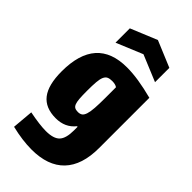

<svg xmlns="http://www.w3.org/2000/svg" viewBox="-307 -878 1175 1175"><g transform="rotate(45 280.0 -290.5)"><path d="M134 -730 306 -801 476 -730V-606L305 -677L134 -606ZM233 220Q154 220 59 197L71 60Q162 78 215 78Q281 78 307.5 50Q334 22 334 -47V-78H329Q283 -20 202 -20Q112 -20 68.5 -76Q25 -132 25 -249Q25 -549 291 -549Q339 -549 394 -540.5Q449 -532 519 -514V-79Q519 69 446.5 144.5Q374 220 233 220ZM271 -143Q289 -143 300 -151Q311 -159 317.5 -179.5Q324 -200 326.5 -235Q329 -270 329 -323V-415Q323 -420 311.5 -423Q300 -426 286 -426Q265 -426 252 -420Q239 -414 231.5 -397.5Q224 -381 221.5 -351Q219 -321 219 -273Q219 -233 221 -207.5Q223 -182 228.5 -168Q234 -154 244 -148.5Q254 -143 271 -143Z"/></g></svg>

Font: Encode Sans Compressed
Style: Black
Weight: 900
Designer: Pablo Impallari, Andres Torresi
Foundry: Pablo Impallari, Andres Torresi
Version: Version 1.000; ttfautohint (v1.00) -l 8 -r 50 -G 200 -x 14 -